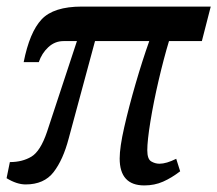

<svg xmlns="http://www.w3.org/2000/svg" viewBox="-20 -556 661 584"><path d="M419 8Q450 8 476 -3.5Q502 -15 528 -35L516 -73Q486 -58 465 -58Q452 -58 440 -65Q428 -72 428 -99Q428 -128 437.5 -186.5Q447 -245 462.5 -311.5Q478 -378 494 -431H594L621 -536H229Q143 -536 106.5 -497Q70 -458 52 -367H98Q107 -394 127 -412.5Q147 -431 173 -431H214L123 -155Q103 -96 75.5 -79.5Q48 -63 10 -63L0 -14Q31 5 58 5Q114 5 143 -32.5Q172 -70 189 -135L269 -431H434Q413 -372 392.5 -301.5Q372 -231 358 -169.5Q344 -108 344 -74Q344 8 419 8Z"/></svg>

Font: Noto Serif SemiCondensed Semi
Style: Italic
Weight: 600
Width: 4
Italic angle: -12°
Designer: Monotype Design Team
Foundry: Monotype Imaging Inc.
Version: Version 1.901